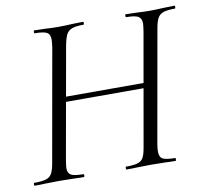

<svg xmlns="http://www.w3.org/2000/svg" viewBox="-72 -704 846 784"><g transform="rotate(-10 351.0 -312.5)"><path d="M11 -12Q43 -12 59.5 -17Q76 -22 84 -36.5Q92 -51 97 -81L179 -544Q182 -564 182 -575Q182 -598 168.5 -605.5Q155 -613 118 -613Q116 -613 116 -619Q116 -625 118 -625L160 -624Q196 -622 218 -622Q241 -622 279 -624L321 -625Q323 -625 323 -619Q323 -613 321 -613Q289 -613 273 -607Q257 -601 249.5 -587Q242 -573 236 -542L154 -81Q150 -55 150 -48Q150 -27 163.5 -19.5Q177 -12 214 -12Q217 -12 217 -6Q217 0 214 0Q188 0 172 -1L111 -2L52 -1Q37 0 11 0Q8 0 8 -6Q8 -12 11 -12ZM165 -336H548L545 -315H162ZM391 -12Q424 -12 440 -17Q456 -22 463.5 -36Q471 -50 476 -81L557 -542Q561 -568 561 -575Q561 -597 547.5 -605Q534 -613 498 -613Q495 -613 495 -619Q495 -625 498 -625L539 -624Q575 -622 598 -622Q620 -622 658 -624L700 -625Q702 -625 702 -619Q702 -613 700 -613Q668 -613 652 -607.5Q636 -602 628 -588Q620 -574 615 -544L533 -81Q530 -63 530 -50Q530 -27 543.5 -19.5Q557 -12 594 -12Q597 -12 597 -6Q597 0 594 0Q569 0 554 -1L494 -2L434 -1Q418 0 391 0Q389 0 389 -6Q389 -12 391 -12Z"/></g></svg>

Font: Cormorant Garamond
Style: Italic
Weight: 400
Italic angle: -10°
Designer: Christian Thalmann (Catharsis Fonts)
Foundry: Catharsis Fonts
Version: Version 4.000